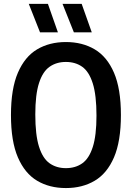

<svg xmlns="http://www.w3.org/2000/svg" viewBox="-20 -968 686 998"><path d="M322.5 9.5Q237 9.5 173 -28.5Q109 -66.5 73 -150Q37 -233.5 37 -370Q37 -506.5 73 -590Q109 -673.5 173 -711.5Q237 -749.5 322.5 -749.5Q408 -749.5 472.2 -711.5Q536.5 -673.5 572.5 -590Q608.5 -506.5 608.5 -370Q608.5 -233.5 572.5 -150Q536.5 -66.5 472.2 -28.5Q408 9.5 322.5 9.5ZM322.5 -94Q372 -94 407.5 -119Q443 -144 462.2 -203.8Q481.5 -263.5 481.5 -367Q481.5 -473.5 462.2 -534.5Q443 -595.5 407.5 -620.8Q372 -646 322.5 -646Q273.5 -646 237.8 -621Q202 -596 182.8 -536.2Q163.5 -476.5 163.5 -373Q163.5 -266.5 182.8 -205.5Q202 -144.5 237.8 -119.2Q273.5 -94 322.5 -94ZM364 -800 305 -948H404.5L457 -800ZM188 -800 129.5 -948H229L281 -800Z"/></svg>

Font: Encode Sans SC Condensed SemiBold
Style: Regular
Weight: 600
Width: 3
Designer: Multiple Designers
Foundry: Impallari Type
Version: Version 3.002